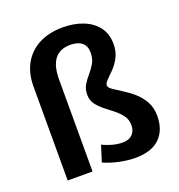

<svg xmlns="http://www.w3.org/2000/svg" viewBox="-134 -850 908 972"><g transform="rotate(-20 320.0 -363.5)"><path d="M431.2 9.8Q391.6 9.8 346.4 0.2Q301.3 -9.3 262.7 -26.4L290 -112.8Q306.6 -104 336.7 -94.7Q366.7 -85.4 397.5 -85.4Q420.9 -85.4 436.5 -94Q452.1 -102.5 460.2 -117.9Q468.3 -133.3 468.3 -154.3Q468.3 -183.1 452.1 -205.1Q436 -227.1 412.6 -245.6Q389.2 -264.2 365.7 -282.5Q342.3 -300.8 326.4 -322.5Q310.5 -344.2 310.5 -373Q310.5 -404.3 324 -426.5Q337.4 -448.7 355.2 -469Q373 -489.3 386.5 -512.7Q399.9 -536.1 399.9 -569.8Q399.9 -605 377.9 -623Q356 -641.1 316.4 -641.1Q259.3 -641.1 231.2 -604.7Q203.1 -568.4 203.1 -495.1V0H69.3V-505.9Q69.3 -578.1 98.9 -629.9Q128.4 -681.6 182.4 -709.5Q236.3 -737.3 309.6 -737.3Q371.1 -737.3 419.7 -718Q468.3 -698.7 496.1 -661.6Q523.9 -624.5 523.9 -570.3Q523.9 -529.8 508.3 -499.8Q492.7 -469.7 471.9 -448.5Q451.2 -427.2 435.5 -411.9Q419.9 -396.5 419.9 -384.3Q419.9 -372.6 439 -359.6Q458 -346.7 485.8 -329.3Q513.7 -312 541.5 -288.3Q569.3 -264.6 588.4 -231.4Q607.4 -198.2 607.4 -152.8Q607.4 -76.2 563 -33.2Q518.6 9.8 431.2 9.8Z"/></g></svg>

Font: Comme SemiBold
Style: Regular
Weight: 600
Version: Version 1.000;gftools[0.9.27]